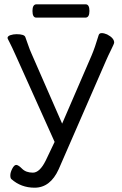

<svg xmlns="http://www.w3.org/2000/svg" viewBox="-20 -866 569 893"><path d="M377 -784H149Q131 -784 131 -815Q131 -846 150 -846H378Q396 -846 396 -815Q396 -784 377 -784ZM234 -206 56 -602Q34 -651 24.5 -669Q15 -687 15 -689Q15 -698 28.5 -702.5Q42 -707 57 -707Q94 -707 98 -693Q103 -680 111 -656.5Q119 -633 126 -618L269 -291L406 -608Q421 -643 439 -703Q442 -712 453 -712Q464 -712 478 -706Q511 -689 511 -668Q511 -663 497 -635Q483 -607 474 -586L253 -79Q214 7 141 7Q78 7 33 -33Q28 -37 28 -50.5Q28 -64 37 -81.5Q46 -99 55.5 -99Q65 -99 83 -81Q101 -63 133 -63Q165 -63 193 -120Z"/></svg>

Font: ToneOZ-Pinyin-WenKai-Regular
Style: Regular
Weight: 400
Designer: Fontworks Inc.
Foundry: ToneOZ
Version: Version 0.240331